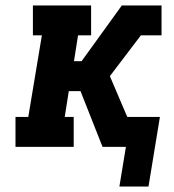

<svg xmlns="http://www.w3.org/2000/svg" viewBox="-20 -540 640 706"><path d="M419 146 443 0H357L276 -205H233L218 -110H251V0H37V-110H84L134 -410H101V-520H315V-410H267L252 -315H280L428 -520H574V-410H498L384 -260L448 -110H568L526 146Z"/></svg>

Font: Iosevka Etoile XBdObl
Style: Regular
Weight: 800
Italic angle: -9°
Designer: Belleve Invis
Foundry: Belleve Invis
Version: Version 15.5.2; ttfautohint (v1.8.4)